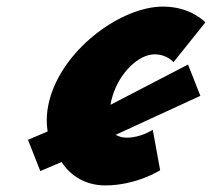

<svg xmlns="http://www.w3.org/2000/svg" viewBox="-20 -548 644 583"><path d="M449.3 -383C488 -383 506.6 -359 506.6 -359L603.6 -480C603.6 -480 560.3 -528 474.7 -528C351.7 -528 179.4 -406 133.3 -255C121.7 -217.2 119.4 -181.4 124.7 -148.8L64.9 -123.6L102.4 -28.5L167 -56.1C195.5 -11.9 242.3 15 299.5 15C394.3 15 466.3 -31 466.3 -31L443.9 -154C443.9 -154 408.3 -130 365.1 -130C352.2 -130 340.9 -133.1 331.3 -138.7L588.4 -257L550.9 -352L315.6 -229.8C316.9 -238.6 319 -247.7 321.9 -257C343.3 -327 400.5 -383 449.3 -383Z"/></svg>

Font: Hussar
Style: BdSuprConOblThree
Weight: 700
Foundry: Cannot Into Space Fonts
Version: Version 2.00